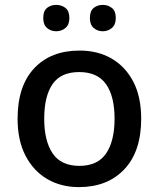

<svg xmlns="http://www.w3.org/2000/svg" viewBox="-20 -756 649 786"><path d="M558 -270Q558 -136 489 -63Q420 10 303 10Q230 10 173.5 -23Q117 -56 84.5 -118.5Q52 -181 52 -270Q52 -404 120 -476.5Q188 -549 306 -549Q380 -549 436.5 -516.5Q493 -484 525.5 -422Q558 -360 558 -270ZM161 -270Q161 -179 195.5 -128Q230 -77 305 -77Q380 -77 414.5 -128Q449 -179 449 -270Q449 -362 414 -411.5Q379 -461 304 -461Q229 -461 195 -411.5Q161 -362 161 -270ZM157 -682Q157 -711 172.5 -723.5Q188 -736 210 -736Q232 -736 248 -723.5Q264 -711 264 -682Q264 -655 248 -641.5Q232 -628 210 -628Q188 -628 172.5 -641.5Q157 -655 157 -682ZM348 -682Q348 -711 363.5 -723.5Q379 -736 401 -736Q422 -736 438 -723.5Q454 -711 454 -682Q454 -655 438 -641.5Q422 -628 401 -628Q379 -628 363.5 -641.5Q348 -655 348 -682Z"/></svg>

Font: Noto Sans Gurmukhi Medium
Style: Regular
Weight: 500
Designer: Jelle Bosma - Monotype Design Team
Foundry: Monotype Imaging Inc.
Version: Version 2.004; ttfautohint (v1.8.4.7-5d5b)